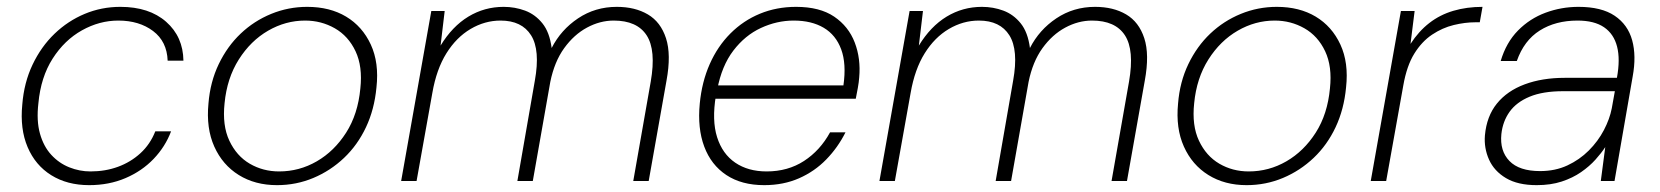

<svg xmlns="http://www.w3.org/2000/svg" viewBox="-20 -528 4843 560"><path d="M240 12Q176 12 129.5 -17Q83 -46 60.5 -99Q38 -152 45 -223Q50 -287 75 -339.5Q100 -392 139 -429.5Q178 -467 227 -487.5Q276 -508 331 -508Q415 -508 464.5 -464.5Q514 -421 515 -351H469Q467 -407 426.5 -437.5Q386 -468 325 -468Q270 -468 219 -439.5Q168 -411 133.5 -357Q99 -303 92 -227Q86 -176 96.5 -138.5Q107 -101 129.5 -76.5Q152 -52 182 -40Q212 -28 244 -28Q287 -28 324 -41.5Q361 -55 389.5 -81Q418 -107 433 -145H479Q462 -100 428 -64.5Q394 -29 346 -8.5Q298 12 240 12Z M788 12Q724 12 676.5 -17.5Q629 -47 605 -100.5Q581 -154 588 -226Q593 -289 618 -341Q643 -393 682 -430Q721 -467 771 -487.5Q821 -508 876 -508Q942 -508 989.5 -479.5Q1037 -451 1061.5 -398Q1086 -345 1078 -273Q1072 -209 1047.5 -157Q1023 -105 983.5 -67.5Q944 -30 894 -9Q844 12 788 12ZM794 -28Q853 -28 904 -57.5Q955 -87 989.5 -141Q1024 -195 1031 -270Q1038 -334 1017 -378.5Q996 -423 956.5 -445.5Q917 -468 870 -468Q813 -468 762 -438.5Q711 -409 676.5 -354.5Q642 -300 635 -227Q628 -162 649 -117.5Q670 -73 708.5 -50.5Q747 -28 794 -28Z M1150 0 1238 -496H1277L1265 -395Q1299 -451 1346 -479.5Q1393 -508 1449 -508Q1482 -508 1511.5 -497Q1541 -486 1562 -460Q1583 -434 1589 -388Q1616 -441 1666 -474.5Q1716 -508 1779 -508Q1832 -508 1869.5 -486Q1907 -464 1922.5 -416.5Q1938 -369 1924 -293L1872 0H1827L1878 -290Q1894 -382 1866 -425Q1838 -468 1770 -468Q1730 -468 1692 -447.5Q1654 -427 1625.5 -387.5Q1597 -348 1585 -289L1534 0H1489L1540 -293Q1556 -382 1529 -425Q1502 -468 1440 -468Q1394 -468 1352.5 -443.5Q1311 -419 1282 -372.5Q1253 -326 1241 -257L1195 0Z M2209 12Q2143 12 2098.5 -17.5Q2054 -47 2034 -100.5Q2014 -154 2021 -226Q2027 -289 2050 -341Q2073 -393 2110.5 -430.5Q2148 -468 2196.5 -488Q2245 -508 2302 -508Q2371 -508 2413 -479.5Q2455 -451 2473 -404Q2491 -357 2486 -302Q2485 -288 2482 -271.5Q2479 -255 2476 -240H2055L2061 -279H2440Q2449 -342 2433.5 -384Q2418 -426 2382.5 -447Q2347 -468 2295 -468Q2246 -468 2199.5 -446.5Q2153 -425 2119 -380.5Q2085 -336 2072 -267L2068 -249Q2056 -177 2071.5 -128Q2087 -79 2124.5 -53.5Q2162 -28 2216 -28Q2278 -28 2325 -58.5Q2372 -89 2401 -142H2446Q2424 -98 2390 -63Q2356 -28 2310.5 -8Q2265 12 2209 12Z M2545 0 2633 -496H2672L2660 -395Q2694 -451 2741 -479.5Q2788 -508 2844 -508Q2877 -508 2906.5 -497Q2936 -486 2957 -460Q2978 -434 2984 -388Q3011 -441 3061 -474.5Q3111 -508 3174 -508Q3227 -508 3264.5 -486Q3302 -464 3317.5 -416.5Q3333 -369 3319 -293L3267 0H3222L3273 -290Q3289 -382 3261 -425Q3233 -468 3165 -468Q3125 -468 3087 -447.5Q3049 -427 3020.5 -387.5Q2992 -348 2980 -289L2929 0H2884L2935 -293Q2951 -382 2924 -425Q2897 -468 2835 -468Q2789 -468 2747.5 -443.5Q2706 -419 2677 -372.5Q2648 -326 2636 -257L2590 0Z M3616 12Q3552 12 3504.5 -17.5Q3457 -47 3433 -100.5Q3409 -154 3416 -226Q3421 -289 3446 -341Q3471 -393 3510 -430Q3549 -467 3599 -487.5Q3649 -508 3704 -508Q3770 -508 3817.5 -479.5Q3865 -451 3889.5 -398Q3914 -345 3906 -273Q3900 -209 3875.5 -157Q3851 -105 3811.5 -67.5Q3772 -30 3722 -9Q3672 12 3616 12ZM3622 -28Q3681 -28 3732 -57.5Q3783 -87 3817.5 -141Q3852 -195 3859 -270Q3866 -334 3845 -378.5Q3824 -423 3784.5 -445.5Q3745 -468 3698 -468Q3641 -468 3590 -438.5Q3539 -409 3504.5 -354.5Q3470 -300 3463 -227Q3456 -162 3477 -117.5Q3498 -73 3536.5 -50.5Q3575 -28 3622 -28Z M3978 0 4066 -496H4106L4094 -400Q4118 -437 4149 -461Q4180 -485 4219 -496.5Q4258 -508 4304 -508L4296 -463H4283Q4253 -463 4220 -455Q4187 -447 4157 -427Q4127 -407 4105 -371.5Q4083 -336 4073 -279L4023 0Z M4462 12Q4407 12 4372.5 -8.5Q4338 -29 4323 -62.5Q4308 -96 4311 -133Q4316 -189 4346 -226Q4376 -263 4427 -282Q4478 -301 4544 -301H4696Q4706 -355 4696.5 -392Q4687 -429 4658.5 -448.5Q4630 -468 4581 -468Q4517 -468 4471 -439Q4425 -410 4404 -350H4357Q4373 -404 4407.5 -439Q4442 -474 4488 -491Q4534 -508 4584 -508Q4651 -508 4689.5 -482Q4728 -456 4740.5 -410.5Q4753 -365 4742 -305L4689 0H4649L4662 -99Q4651 -82 4633.5 -62.5Q4616 -43 4591.5 -26Q4567 -9 4535 1.5Q4503 12 4462 12ZM4472 -29Q4516 -29 4551.5 -45.5Q4587 -62 4614 -89Q4641 -116 4658 -148.5Q4675 -181 4681 -212L4690 -262H4539Q4480 -262 4441.5 -246Q4403 -230 4383 -202Q4363 -174 4359 -137Q4354 -88 4382.5 -58.5Q4411 -29 4472 -29Z"/></svg>

Font: DM Sans 24pt ExtraLight
Style: Italic
Weight: 250
Italic angle: -10°
Designer: Colophon Foundry, Jonny Pinhorn
Foundry: Colophon Foundry
Version: Version 4.004;gftools[0.9.30]